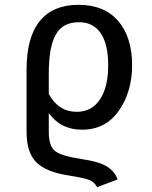

<svg xmlns="http://www.w3.org/2000/svg" viewBox="-20 -559 629 795"><path d="M320 100Q389 110 422 130Q455 150 467 184L382 216Q371 195 350.5 186.5Q330 178 261 167Q171 153 130.5 113Q90 73 90 -13V-271Q90 -404 144.5 -471.5Q199 -539 305 -539Q412 -539 469.5 -472Q527 -405 527 -289Q527 -179 472 -100.5Q417 -22 320 -22Q231 -22 182 -91V-13Q182 46 208 66.5Q234 87 320 100ZM307 -467Q239 -467 210.5 -415Q182 -363 182 -256V-170Q222 -96 298 -96Q360 -96 394 -147.5Q428 -199 428 -289Q428 -376 397 -421.5Q366 -467 307 -467Z"/></svg>

Font: Fira Sans
Style: Regular
Weight: 400
Designer: Carrois Corporate & Edenspiekermann AG
Foundry: Carrois Corporate GbR & Edenspiekermann AG
Version: Version 4.106;PS 004.106;hotconv 1.0.70;makeotf.lib2.5.58329